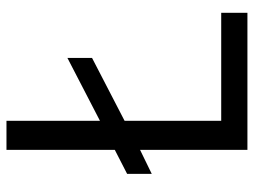

<svg xmlns="http://www.w3.org/2000/svg" viewBox="-118 -686 803 608"><g transform="rotate(-90 284.0 -381.5)"><path d="M548 0H114V-340L38 -303V-381L114 -420V-763H206V-467L405 -570V-492L206 -389V-83H548Z"/></g></svg>

Font: Open Sauce Sans
Style: Regular
Weight: 400
Designer: Alfredo Marco Pradil
Foundry: Creative Sauce Fz LLC
Version: Version 1.477